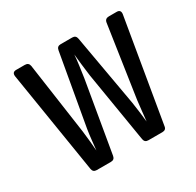

<svg xmlns="http://www.w3.org/2000/svg" viewBox="-125 -690 849 831"><g transform="rotate(-30 300.0 -275.0)"><path d="M134 0Q116 0 113 -18L31 -528Q28 -550 49 -550H92Q111 -550 114 -532L165 -175Q168 -150 171 -121Q174 -92 175 -74Q177 -92 180 -121Q183 -150 187 -175L250 -532Q253 -550 271 -550H329Q347 -550 350 -532L413 -175Q417 -150 420.5 -121.5Q424 -93 426 -74Q428 -93 431 -121.5Q434 -150 437 -175L490 -532Q493 -550 512 -550H551Q572 -550 569 -528L483 -18Q481 0 462 0H392Q374 0 371 -18L313 -370Q309 -397 305.5 -430Q302 -463 300 -482Q299 -463 294.5 -430Q290 -397 286 -370L226 -18Q223 0 205 0Z"/></g></svg>

Font: Pitagon Sans Mono Medium
Style: Regular
Weight: 500
Monospace: yes
Designer: Travis Tran
Foundry: Pitagon
Version: Version 1.001; ttfautohint (v1.8.4.7-5d5b);gftools[0.9.26]